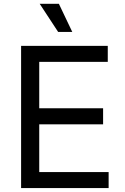

<svg xmlns="http://www.w3.org/2000/svg" viewBox="-20 -962 641 982"><path d="M87.9 -727.5H531.2V-645.5H180.7V-408.2H507.3V-326.2H180.7V-82H535.6V0H87.9ZM183.1 -942.4H281.2L349.6 -798.8H277.3Z"/></svg>

Font: Raveo Variable
Style: Regular
Weight: 400
Designer: Jakub Foglar, Rasmus Andersson (Inter)
Foundry: Jakubfoglar.com
Version: Version 1.000;Glyphs 3.2.3 (3260)